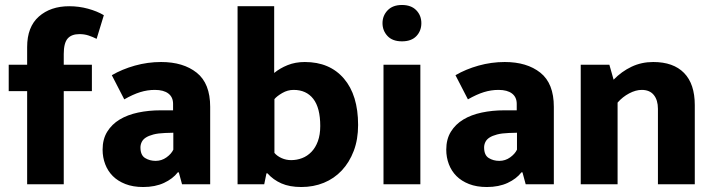

<svg xmlns="http://www.w3.org/2000/svg" viewBox="-20 -740 2868 771"><path d="M258 -715Q297 -715 333.5 -705Q370 -695 397 -679L368 -584Q352 -592 335.5 -597.5Q319 -603 299 -603Q267 -603 251.5 -585Q236 -567 236 -523V-480H349V-374H236V0H89V-374H15V-480H89V-551Q89 -632 136 -673.5Q183 -715 258 -715Z M429 -438Q470 -462 521.5 -476.5Q573 -491 627 -491Q716 -491 770 -448Q824 -405 824 -311V0H711L698 -48H694Q674 -22 638.5 -5.5Q603 11 555 11Q514 11 483.5 -1Q453 -13 433 -33Q413 -53 402.5 -80.5Q392 -108 392 -139Q392 -181 410.5 -211Q429 -241 460.5 -260Q492 -279 534.5 -288Q577 -297 625 -297H675V-323Q675 -350 656 -364.5Q637 -379 602 -379Q572 -379 543 -370Q514 -361 479 -341ZM676 -207 643 -206Q615 -205 596 -200Q577 -195 565.5 -187.5Q554 -180 549 -169.5Q544 -159 544 -148Q544 -117 562.5 -105.5Q581 -94 605 -94Q629 -94 648.5 -108Q668 -122 676 -139Z M1418 -238Q1418 -180 1400.5 -134Q1383 -88 1352.5 -55.5Q1322 -23 1280.5 -6Q1239 11 1190 11Q1143 11 1110 -3.5Q1077 -18 1054 -44H1050L1041 0H934V-715H1081V-447Q1104 -466 1135 -478.5Q1166 -491 1204 -491Q1304 -491 1361 -424.5Q1418 -358 1418 -238ZM1266 -234Q1266 -307 1238 -343Q1210 -379 1159 -379Q1135 -379 1113.5 -366.5Q1092 -354 1082 -342V-126Q1093 -113 1111 -105Q1129 -97 1149 -97Q1172 -97 1193 -105Q1214 -113 1230.5 -130Q1247 -147 1256.5 -173Q1266 -199 1266 -234Z M1520 0V-480H1668V0ZM1594 -574Q1556 -574 1536 -595.5Q1516 -617 1516 -647Q1516 -677 1536.5 -698.5Q1557 -720 1594 -720Q1631 -720 1651.5 -699Q1672 -678 1672 -647Q1672 -616 1652 -595Q1632 -574 1594 -574Z M1809 -438Q1850 -462 1901.5 -476.5Q1953 -491 2007 -491Q2096 -491 2150 -448Q2204 -405 2204 -311V0H2091L2078 -48H2074Q2054 -22 2018.5 -5.5Q1983 11 1935 11Q1894 11 1863.5 -1Q1833 -13 1813 -33Q1793 -53 1782.5 -80.5Q1772 -108 1772 -139Q1772 -181 1790.5 -211Q1809 -241 1840.5 -260Q1872 -279 1914.5 -288Q1957 -297 2005 -297H2055V-323Q2055 -350 2036 -364.5Q2017 -379 1982 -379Q1952 -379 1923 -370Q1894 -361 1859 -341ZM2056 -207 2023 -206Q1995 -205 1976 -200Q1957 -195 1945.5 -187.5Q1934 -180 1929 -169.5Q1924 -159 1924 -148Q1924 -117 1942.5 -105.5Q1961 -94 1985 -94Q2009 -94 2028.5 -108Q2048 -122 2056 -139Z M2460 0H2312V-480H2427L2444 -420Q2476 -453 2516 -472Q2556 -491 2603 -491Q2684 -491 2727 -447Q2770 -403 2770 -318V0H2622V-303Q2622 -338 2605.5 -358.5Q2589 -379 2557 -379Q2533 -379 2506.5 -365Q2480 -351 2460 -328Z"/></svg>

Font: Mukta ExtraBold
Style: Regular
Weight: 800
Designer: Girish Dalvi and Yashodeep Gholap
Foundry: Ek Type
Version: Version 2.538;PS 1.002;hotconv 16.6.51;makeotf.lib2.5.65220;